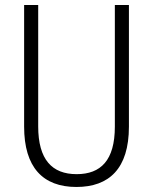

<svg xmlns="http://www.w3.org/2000/svg" viewBox="-20 -827 609 764"><path d="M493 -323V-807H437V-323C437 -189 381 -134 285 -134C187 -134 132 -192 132 -324V-807H76V-323C76 -162 150 -83 284 -83C414 -83 493 -156 493 -323Z"/></svg>

Font: Noto Sans Kannada UI Condensed Light
Style: Regular
Weight: 300
Width: 3
Designer: Jelle Bosma - Monotype Design Team
Foundry: Monotype Imaging Inc.
Version: Version 2.005